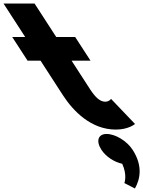

<svg xmlns="http://www.w3.org/2000/svg" viewBox="-386 -724 816 1095"><path d="M-242.3 -513H-316.3L-228.8 -378H-154.8L-27.2 -181C31.7 -90 133.7 15 274.7 15C347.7 15 384 -17 384 -17L247.4 -160C247.4 -160 236.7 -144 213.7 -144C185.7 -144 158.8 -167 127.7 -215L22.2 -378H130.2L42.7 -513H-65.3L-189 -704H-366ZM221.9 40C173.9 40 159.8 80 192.2 130C218.1 170 267.2 201 311 210C341.1 275 323.3 320 323.3 320L383.4 351C412.7 299 430.4 223 370.2 130C337.8 80 271.9 40 221.9 40Z"/></svg>

Font: Hussar
Style: BdOpOblSeven
Weight: 700
Foundry: Cannot Into Space Fonts
Version: Version 2.00